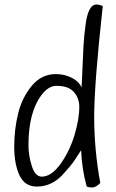

<svg xmlns="http://www.w3.org/2000/svg" viewBox="-20 -828 513 850"><path d="M435 -801Q397 -457 397 -310.5Q397 -164 424 -18Q404 2 389 2Q374 2 364 -2Q343 -76 339 -163Q315 -125 303.5 -109Q292 -93 264 -62Q213 -2 143 -2Q90 -2 66.5 -51.5Q43 -101 43 -178.5Q43 -256 60.5 -326.5Q78 -397 121 -448.5Q164 -500 227 -500Q265 -500 297 -484Q329 -468 341 -441Q343 -468 345 -524Q347 -580 349.5 -623.5Q352 -667 358 -712Q369 -808 407 -808Q420 -808 435 -801ZM165 -409Q106 -332 106 -186Q106 -139 121 -92.5Q136 -46 165 -46Q207 -46 247 -101Q287 -156 309 -227.5Q331 -299 331 -356Q331 -383 318.5 -405Q306 -427 285 -437.5Q264 -448 229.5 -448Q195 -448 165 -409Z"/></svg>

Font: Handlee
Style: Regular
Weight: 400
Designer: Joe Prince
Foundry: Joe Prince
Version: Version 1.001